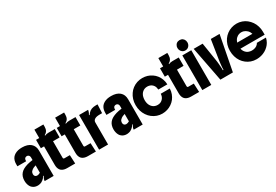

<svg xmlns="http://www.w3.org/2000/svg" viewBox="85 -2676 5987 4172"><g transform="rotate(-30 3079.0 -589.5)"><path d="M25 -226Q25 -278 39 -321.5Q53 -365 83 -400Q113 -435 157.5 -459.5Q202 -484 263 -502Q294 -511 329 -517.5Q364 -524 403 -529V-595Q403 -605 399.5 -617.5Q396 -630 391 -637Q385 -645 378 -651.5Q371 -658 359 -662Q347 -665 337 -665Q328 -665 315.5 -662Q303 -659 296 -653Q280 -641 274 -620Q270 -608 270 -598V-575H50V-634Q50 -678 62.5 -718Q75 -758 99 -788Q148 -847 240 -870Q262 -875 287.5 -877.5Q313 -880 340 -880Q477 -880 553 -815Q628 -750 628 -634V0H403Q403 -9 405 -21.5Q407 -34 410 -43Q414 -54 418.5 -64.5Q423 -75 429 -87Q434 -96 443 -107L431 -117Q415 -89 398.5 -70.5Q382 -52 363 -37Q345 -22 323.5 -11.5Q302 -1 275 4Q263 7 250.5 8.5Q238 10 225 10Q192 10 160.5 0.5Q129 -9 101 -32Q76 -51 59 -81.5Q42 -112 34 -147Q29 -165 27 -185Q25 -205 25 -226ZM255 -260Q255 -245 258.5 -232.5Q262 -220 267 -214Q280 -194 302 -189Q314 -185 325 -185Q359 -185 403 -210V-395Q373 -385 349 -375Q325 -365 307 -351Q291 -339 278.5 -325Q266 -311 261 -294Q255 -276 255 -260Z M993 -1080V-1022Q993 -911 904 -866V-850Q948 -870 999 -870H1158V-660H993V-245Q993 -215 1023 -215H1158L1168 0H968Q928 0 896 -8Q864 -16 840 -32Q816 -46 800 -71Q784 -96 776 -126Q768 -158 768 -198V-660H688V-870H768V-1080Z M1513 -1080V-1022Q1513 -911 1424 -866V-850Q1468 -870 1519 -870H1678V-660H1513V-245Q1513 -215 1543 -215H1678L1688 0H1488Q1448 0 1416 -8Q1384 -16 1360 -32Q1336 -46 1320 -71Q1304 -96 1296 -126Q1288 -158 1288 -198V-660H1208V-870H1288V-1080Z M1768 -870H1993Q1993 -859 1991 -850.5Q1989 -842 1984 -828Q1979 -813 1978 -810Q1977 -807 1974.5 -803.5Q1972 -800 1965 -783Q1960 -772 1953 -763L1965 -753Q1981 -777 1996.5 -795Q2012 -813 2036 -830Q2076 -858 2132 -866Q2158 -870 2192 -870H2231L2221 -655H2158Q2079 -655 2037 -630Q1993 -603 1993 -556V0H1768Z M2259 -226Q2259 -278 2273 -321.5Q2287 -365 2317 -400Q2347 -435 2391.5 -459.5Q2436 -484 2497 -502Q2528 -511 2563 -517.5Q2598 -524 2637 -529V-595Q2637 -605 2633.5 -617.5Q2630 -630 2625 -637Q2619 -645 2612 -651.5Q2605 -658 2593 -662Q2581 -665 2571 -665Q2562 -665 2549.5 -662Q2537 -659 2530 -653Q2514 -641 2508 -620Q2504 -608 2504 -598V-575H2284V-634Q2284 -678 2296.5 -718Q2309 -758 2333 -788Q2382 -847 2474 -870Q2496 -875 2521.5 -877.5Q2547 -880 2574 -880Q2711 -880 2787 -815Q2862 -750 2862 -634V0H2637Q2637 -9 2639 -21.5Q2641 -34 2644 -43Q2648 -54 2652.5 -64.5Q2657 -75 2663 -87Q2668 -96 2677 -107L2665 -117Q2649 -89 2632.5 -70.5Q2616 -52 2597 -37Q2579 -22 2557.5 -11.5Q2536 -1 2509 4Q2497 7 2484.5 8.5Q2472 10 2459 10Q2426 10 2394.5 0.5Q2363 -9 2335 -32Q2310 -51 2293 -81.5Q2276 -112 2268 -147Q2263 -165 2261 -185Q2259 -205 2259 -226ZM2489 -260Q2489 -245 2492.5 -232.5Q2496 -220 2501 -214Q2514 -194 2536 -189Q2548 -185 2559 -185Q2593 -185 2637 -210V-395Q2607 -385 2583 -375Q2559 -365 2541 -351Q2525 -339 2512.5 -325Q2500 -311 2495 -294Q2489 -276 2489 -260Z M3536 -383H3763Q3761 -312 3738 -252Q3715 -192 3679 -145Q3642 -97 3589.5 -61.5Q3537 -26 3480 -9Q3450 0 3419 5Q3388 10 3355 10Q3217 10 3106 -75Q3055 -114 3016 -172.5Q2977 -231 2958 -296Q2938 -363 2938 -440Q2938 -517 2959 -584Q2980 -651 3018 -705Q3054 -759 3106 -798Q3158 -837 3222 -859Q3286 -880 3355 -880Q3486 -880 3589 -810Q3693 -739 3737 -620Q3748 -590 3754.5 -557Q3761 -524 3762 -488H3536Q3534 -517 3526 -545Q3518 -573 3501 -596Q3468 -641 3414 -657Q3386 -665 3356 -665Q3323 -665 3294 -655Q3265 -645 3239 -624Q3214 -604 3196.5 -574Q3179 -544 3172 -512Q3168 -494 3165.5 -475Q3163 -456 3163 -435Q3163 -396 3171.5 -359.5Q3180 -323 3198 -295Q3233 -237 3292 -216Q3321 -205 3356 -205Q3390 -205 3416 -213Q3442 -221 3463 -237Q3507 -269 3526 -324Q3530 -337 3532.5 -352Q3535 -367 3536 -383Z M4103 -1080V-1022Q4103 -911 4014 -866V-850Q4058 -870 4109 -870H4268V-660H4103V-245Q4103 -215 4133 -215H4268L4278 0H4078Q4038 0 4006 -8Q3974 -16 3950 -32Q3926 -46 3910 -71Q3894 -96 3886 -126Q3878 -158 3878 -198V-660H3798V-870H3878V-1080Z M4358 0V-870H4583V0ZM4346 -1061Q4346 -1104 4370 -1138Q4380 -1154 4396.5 -1166Q4413 -1178 4431 -1183Q4450 -1189 4471 -1189Q4491 -1189 4510 -1183.5Q4529 -1178 4546 -1166Q4578 -1142 4590 -1103Q4596 -1083 4596 -1061Q4596 -1006 4561 -968Q4526 -930 4471 -930Q4428 -930 4397 -955Q4381 -967 4370 -982.5Q4359 -998 4352 -1020Q4346 -1039 4346 -1061Z M4868 -870 4939 -422Q4943 -399 4946.5 -370.5Q4950 -342 4952 -315Q4954 -289 4956 -260.5Q4958 -232 4960 -202Q4960 -188 4960 -175V-150H4976Q4976 -174 4977.5 -204Q4979 -234 4982 -258Q4984 -280 4988 -314Q4992 -348 4995 -371Q4997 -384 4999 -397Q5001 -410 5003 -422L5073 -870H5293L5125 0H4811L4643 -870Z M6133 -438V-365H5525Q5531 -335 5544.5 -309.5Q5558 -284 5575 -266Q5594 -246 5615 -233Q5636 -220 5666 -213Q5679 -209 5693.5 -207Q5708 -205 5724 -205Q5772 -205 5812 -221Q5852 -237 5877 -266Q5883 -273 5888 -281Q5893 -289 5897 -297H6126Q6112 -235 6085 -189Q6058 -143 6025 -112Q5987 -74 5939.5 -47Q5892 -20 5836 -5Q5809 2 5780 6Q5751 10 5721 10Q5644 10 5581.5 -12.5Q5519 -35 5470 -73Q5363 -155 5323 -292Q5303 -360 5303 -438Q5303 -513 5324 -582Q5345 -651 5383 -705Q5422 -760 5474.5 -799Q5527 -838 5590 -859Q5654 -880 5723 -880Q5790 -880 5854 -857.5Q5918 -835 5967 -795Q6018 -753 6055.5 -699Q6093 -645 6113 -577Q6133 -511 6133 -438ZM5529 -515H5912Q5896 -568 5858 -606Q5821 -643 5771 -658Q5758 -661 5745 -663Q5732 -665 5718 -665Q5667 -665 5620 -638Q5603 -628 5584.5 -610Q5566 -592 5551 -565Q5537 -540 5529 -515Z"/></g></svg>

Font: Boldonse
Style: Regular
Weight: 400
Designer: Universitype Foundry
Foundry: Universitype Foundry
Version: Version 1.000; ttfautohint (v1.8.4.7-5d5b)